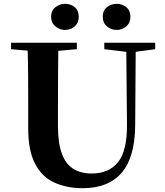

<svg xmlns="http://www.w3.org/2000/svg" viewBox="-20 -968 863 1007"><path d="M320 -811Q294 -811 271 -829.5Q248 -848 248 -880Q248 -913 271 -930.5Q294 -948 320 -948Q351 -948 372 -930.5Q393 -913 393 -880Q393 -848 372 -829.5Q351 -811 320 -811ZM592 -811Q563 -811 541 -829.5Q519 -848 519 -880Q519 -913 541 -930.5Q563 -948 592 -948Q620 -948 642 -930.5Q664 -913 664 -880Q664 -848 642 -829.5Q620 -811 592 -811ZM414 19Q330 19 265 -10.5Q200 -40 164 -109Q128 -178 128 -293V-403Q128 -488 127.5 -573.5Q127 -659 124 -744H286Q285 -659 284.5 -574Q284 -489 284 -403V-308Q284 -217 304.5 -162Q325 -107 364.5 -82.5Q404 -58 461 -58Q551 -58 599 -117.5Q647 -177 646 -314L642 -744H692L689 -309Q687 -140 617 -60.5Q547 19 414 19ZM38 -710V-744H383V-710L223 -696H195ZM527 -710V-744H794V-710L682 -695H652Z"/></svg>

Font: Noto Serif KR ExtraLight ExtraBold
Style: Regular
Weight: 800
Version: Version 2.003-H1;hotconv 1.1.1;makeotfexe 2.6.0